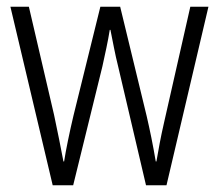

<svg xmlns="http://www.w3.org/2000/svg" viewBox="-20 -552 652 572"><path d="M332 -354Q325 -382 319.5 -410Q314 -438 309 -463H307Q303 -438 297 -409.5Q291 -381 285 -354L198 0H137L11 -532H66L141 -210Q149 -172 156 -137.5Q163 -103 169 -71H171Q175 -97 182.5 -133.5Q190 -170 199 -208L279 -532H338L417 -206Q424 -176 431 -141.5Q438 -107 444 -71H446Q451 -100 456 -126.5Q461 -153 469 -188L547 -532H601L476 0H415Z"/></svg>

Font: Noto Sans Khmer UI Condensed Light
Style: Regular
Weight: 300
Width: 3
Designer: Danh Hong and the Monotype Design Team
Foundry: Monotype Imaging Inc.
Version: Version 2.002; ttfautohint (v1.8.4.7-5d5b)